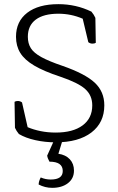

<svg xmlns="http://www.w3.org/2000/svg" viewBox="-20 -675 567 924"><path d="M52 -60 50 -185Q56 -189 66 -189Q77 -189 86 -182L113 -63Q141 -51 175.5 -44Q210 -37 248 -37Q331 -37 377.5 -71.5Q424 -106 424 -168Q424 -216 390 -246.5Q356 -277 270 -306Q191 -332 144.5 -359.5Q98 -387 77.5 -420.5Q57 -454 57 -498Q57 -572 111 -613.5Q165 -655 261 -655Q346 -655 420 -619Q426 -612 431 -604Q436 -596 439 -589L441 -469Q435 -465 425 -465Q414 -465 405 -472L378 -585Q322 -609 261 -609Q190 -609 152 -580.5Q114 -552 114 -498Q114 -466 128.5 -443Q143 -420 179.5 -400Q216 -380 281 -358Q390 -320 436 -277Q482 -234 482 -168Q482 -85 420 -37.5Q358 10 248 10Q197 10 150 -0.5Q103 -11 71 -30Q65 -37 60 -45Q55 -53 52 -60ZM207 74 245 -10H284L261 65Q296 70 316 91.5Q336 113 336 146Q336 184 307 206.5Q278 229 231 229Q197 229 166 213Q166 198 176 179Q199 189 224 189Q282 189 282 148Q282 103 218 103Q209 87 207 74Z"/></svg>

Font: Scope One
Style: Regular
Weight: 400
Designer: Dalton Maag Ltd
Foundry: Dalton Maag Ltd
Version: Version 1.001; ttfautohint (v1.4.1) -l 11 -r 50 -G 50 -x 14 